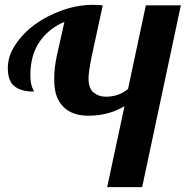

<svg xmlns="http://www.w3.org/2000/svg" viewBox="-20 -770 764 790"><path d="M492.2 -333Q426.3 -293.9 344.2 -293.9Q246.1 -293.9 213.9 -372.1Q203.1 -399.4 203.1 -445.6Q203.1 -491.7 213.9 -541L245.1 -680.2Q178.7 -651.9 141.8 -596.7Q105 -541.5 105 -460.9Q105 -421.4 117.2 -399.9Q119.1 -396 119.1 -393.1Q38.1 -393.1 19 -444.3Q12.2 -462.9 12.2 -490.2Q12.2 -540.5 43.9 -586.9Q107.9 -682.1 237.3 -728Q299.3 -750 362.8 -750Q383.3 -750 402.8 -748L357.9 -541Q344.2 -472.7 344.2 -448.2Q344.2 -406.2 365.2 -389.2Q386.2 -372.1 416 -372.1Q468.3 -372.1 506.8 -403.8L580.1 -748H724.1L564.9 0H420.9Z"/></svg>

Font: UVF Lobster12
Style: Regular
Weight: 400
Designer: Pablo Impallari
Foundry: Pablo Impallari. www.impallari.com
Version: Version 1.004